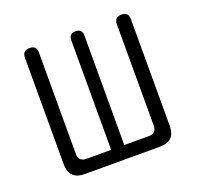

<svg xmlns="http://www.w3.org/2000/svg" viewBox="-103 -671 807 783"><g transform="rotate(-20 300.0 -280.0)"><path d="M138 0Q104 0 87 -16.5Q70 -33 70 -67V-529Q70 -544 77.5 -552Q85 -560 101 -560Q116 -560 123.5 -552.5Q131 -545 131 -529V-89Q131 -73 139.5 -64.5Q148 -56 165 -56H272V-531Q272 -546 279 -553Q286 -560 300 -560Q315 -560 322 -553Q329 -546 329 -531V-56H436Q452 -56 460.5 -64.5Q469 -73 469 -89V-529Q469 -545 477 -552.5Q485 -560 500 -560Q515 -560 522.5 -552.5Q530 -545 530 -529V-67Q530 -33 513.5 -16.5Q497 0 463 0Z"/></g></svg>

Font: Maple Mono ExtraLight
Style: Regular
Weight: 275
Monospace: yes
Designer: subframe7536
Version: Version 7.000